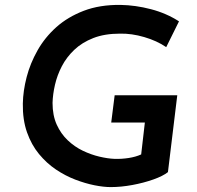

<svg xmlns="http://www.w3.org/2000/svg" viewBox="-20 -751 804 782"><path d="M664 -50Q644 -34 604.5 -20Q565 -6 519 2.5Q473 11 431 11Q402 11 364.5 3.5Q327 -4 286.5 -19.5Q246 -35 208 -60.5Q170 -86 139 -123.5Q108 -161 90 -212Q72 -263 73 -329Q74 -381 88.5 -437Q103 -493 133 -546Q163 -599 209.5 -640.5Q256 -682 321 -707Q386 -732 471 -731Q532 -730 595 -713.5Q658 -697 709 -664L657 -559Q619 -585 567.5 -600Q516 -615 469 -614Q406 -614 360 -596Q314 -578 282.5 -548Q251 -518 232 -481.5Q213 -445 204 -406Q195 -367 194 -332Q194 -281 211 -243.5Q228 -206 256 -179.5Q284 -153 317.5 -137Q351 -121 385 -113Q419 -105 446 -104Q475 -103 504 -107.5Q533 -112 555 -122L570 -252H433L447 -363H702Z"/></svg>

Font: Josefin Sans Thin SemiBold
Style: Italic
Weight: 600
Italic angle: -7°
Version: Version 2.000